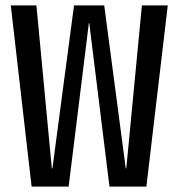

<svg xmlns="http://www.w3.org/2000/svg" viewBox="-20 -695 671 715"><path d="M97.7 0H235.6L310.9 -608.9H312.4L387.7 0H525.1L604.8 -675H508.5L450.3 -67.8H448.3L368.1 -675H255.7L175.2 -67.8H173L115.6 -675H20.1Z"/></svg>

Font: Anybody Thin Condensed
Style: Regular
Weight: 100
Width: 3
Version: Version 1.113;gftools[0.9.25]